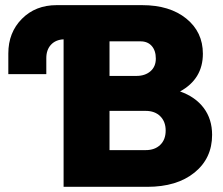

<svg xmlns="http://www.w3.org/2000/svg" viewBox="-20 -723 863 743"><path d="M199.2 -703.1H529.8Q636.7 -703.1 700.9 -651.1Q765.1 -599.1 765.1 -515.1Q765.1 -417.5 676.8 -369.1Q736.3 -348.1 768.6 -304.9Q800.8 -261.7 800.8 -201.2Q800.8 -110.4 732.7 -55.2Q664.6 0 549.8 0H226.1V-570.8Q195.3 -569.3 177.2 -549.8Q159.2 -530.3 159.2 -498V-436H12.2V-516.1Q12.2 -597.2 64.7 -650.1Q117.2 -703.1 199.2 -703.1ZM543.9 -293.9H403.8V-142.1H543.9Q579.1 -142.1 600.1 -162.4Q621.1 -182.6 621.1 -217.8Q621.1 -252.4 600.1 -273.2Q579.1 -293.9 543.9 -293.9ZM403.8 -563V-429.2H507.8Q541.5 -429.2 562.3 -447.3Q583 -465.3 583 -496.1Q583 -527.3 567.1 -545.2Q551.3 -563 523.9 -563Z"/></svg>

Font: LT Superior Black
Style: Regular
Weight: 900
Designer: Daniel Lyons
Foundry: LyonsType
Version: Version 2.005